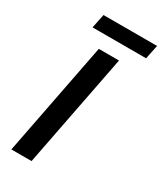

<svg xmlns="http://www.w3.org/2000/svg" viewBox="-212 -931 853 1009"><g transform="rotate(30 214.5 -427.0)"><path d="M37.5 0ZM37.5 0H160L293.8 -687.5H171.2ZM86.2 -768.8H411.2L428.8 -853.8H103.8Z"/></g></svg>

Font: Cambay
Style: Bold Italic
Weight: 700
Italic angle: -11°
Designer: Pooja Saxena
Foundry: Pooja Saxena
Version: Version 1.006;PS 001.006;hotconv 1.0.70;makeotf.lib2.5.58329